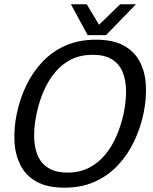

<svg xmlns="http://www.w3.org/2000/svg" viewBox="-20 -860 707 890"><path d="M278.7 10Q199.2 10 149.2 -18Q99.3 -46 74.8 -94.5Q50.2 -143 47.1 -205Q44 -267 58 -334Q72 -402 101.6 -463.5Q131.2 -525 176.2 -573Q221.3 -621 283.2 -648.5Q345.2 -676 424.7 -676Q504.2 -676 554 -648.5Q603.8 -621 628.5 -573Q653.2 -525 656.2 -463.5Q659.3 -402 645.3 -334Q631.3 -267 601.8 -205Q572.2 -143 527 -94.5Q481.8 -46 420 -18Q358.2 10 278.7 10ZM292.8 -60Q348.3 -60 391.4 -81.8Q434.5 -103.5 466.4 -141.6Q498.3 -179.7 519.8 -229.2Q541.2 -278.7 553.3 -334Q564.7 -389.5 564.3 -438.5Q564 -487.5 548.7 -525.5Q533.3 -563.5 499.2 -584.8Q465 -606 409.5 -606Q354 -606 310.9 -584.8Q267.8 -563.5 236 -525.5Q204.2 -487.5 182.8 -438.5Q161.3 -389.5 150 -334Q137.8 -278.7 138.2 -229.2Q138.5 -179.7 153.8 -141.6Q169 -103.5 203.2 -81.8Q237.3 -60 292.8 -60ZM389.7 -697 537 -840.3H610.3L471.3 -697ZM468 -697H386.3L308.7 -840.3H382Z"/></svg>

Font: Epunda Slab Light
Style: Italic
Weight: 300
Italic angle: -12°
Designer: Simon Atzbach
Foundry: typofactur
Version: Version 1.102